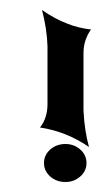

<svg xmlns="http://www.w3.org/2000/svg" viewBox="-20 -364 202 384"><path d="M75 -156V-271Q74 -306 64 -344Q90 -326 114 -317Q136 -308 162 -305Q147 -284 147 -258Q147 -258 147 -226Q147 -226 147 -202Q147 -202 147 -143Q149 -102 158 -70Q113 -101 60 -109Q75 -128 75 -156ZM111 0Q128 0 140.5 -11Q153 -22 153 -38Q153 -54 140.5 -65Q128 -76 111 -76Q93 -76 80.5 -65Q68 -54 68 -38Q68 -22 80.5 -11Q93 0 111 0Z"/></svg>

Font: RIT Indira
Style: Bold
Weight: 700
Designer: Sudheer S
Version: 0.9